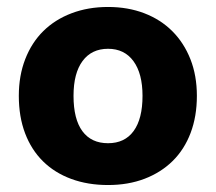

<svg xmlns="http://www.w3.org/2000/svg" viewBox="-20 -516 620 551"><path d="M290 15Q232 15 184.5 -2.5Q137 -20 103.5 -53Q70 -86 52 -133.5Q34 -181 34 -241Q34 -299 52.5 -346.5Q71 -394 104.5 -427Q138 -460 185.5 -478Q233 -496 290 -496Q347 -496 394 -478Q441 -460 474.5 -426.5Q508 -393 526.5 -346Q545 -299 545 -241Q545 -182 527 -134.5Q509 -87 475.5 -54Q442 -21 395 -3Q348 15 290 15ZM191 -241Q191 -174 216.5 -139.5Q242 -105 290 -105Q338 -105 363.5 -140Q389 -175 389 -241Q389 -305 363 -340.5Q337 -376 290 -376Q243 -376 217 -341Q191 -306 191 -241Z"/></svg>

Font: Baloo 2 Latin
Style: Bold
Weight: 400
Designer: Sarang Kulkarni and Ek Type
Foundry: Ek Type
Version: Version 1.001